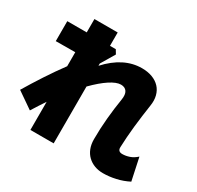

<svg xmlns="http://www.w3.org/2000/svg" viewBox="-176 -988 1292 1258"><g transform="rotate(30 470.0 -358.5)"><path d="M936 20Q891 43 842 54Q793 65 747 65Q712 65 682.5 54Q653 43 631 22Q609 1 597 -29.5Q585 -60 585 -99Q585 -179 592.5 -259.5Q600 -340 612 -413Q619 -455 605 -476Q591 -497 560 -497Q527 -497 478 -465Q429 -433 370 -373V57H194V-156Q177 -131 160.5 -105Q144 -79 127 -52L4 -137Q47 -209 95 -282.5Q143 -356 194 -425V-531L47 -530V-681H194V-782H370V-681H414L432 -651L370 -547V-530Q488 -659 626 -659Q670 -659 704.5 -646Q739 -633 761.5 -609Q784 -585 793 -550.5Q802 -516 795 -473Q789 -432 783 -388Q777 -344 772.5 -301Q768 -258 765 -217Q762 -176 761 -141Q759 -107 794 -107Q820 -107 847.5 -116.5Q875 -126 900 -149Z"/></g></svg>

Font: OA Gothic ExtraBold
Style: Regular
Weight: 800
Designer: Choi Chi-young, Lee Jaesang, Lee Juhyun, Han Dohee
Foundry: DDUNGSANG CORP.
Version: Version 1.000;Build 20210203